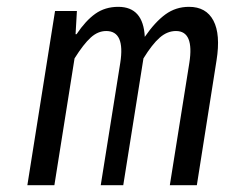

<svg xmlns="http://www.w3.org/2000/svg" viewBox="-20 -542 658 562"><path d="M60.1 0 141.1 -509.8H205.1L201.2 -441.9H204.1Q230.5 -481.4 259 -501.7Q287.6 -522 326.2 -522Q399.4 -522 403.8 -434.1Q433.6 -477.5 464.1 -499.8Q494.6 -522 533.2 -522Q583.5 -522 604.7 -481.7Q626 -441.4 613.8 -365.2L556.2 0H477.1L534.2 -357.9Q548.8 -451.2 495.1 -451.2Q469.7 -451.2 447.8 -432.1Q425.8 -413.1 399.9 -371.1L340.8 0H274.9L332 -357.9Q346.7 -451.2 291 -451.2Q266.6 -451.2 245.6 -432.1Q224.6 -413.1 198.2 -371.1L139.2 0Z"/></svg>

Font: Office Code Pro Italic
Style: Regular
Weight: 400
Italic angle: -9°
Designer: Nathan Rutzky & Paul D. Hunt
Foundry: Adobe Systems Incorporated
Version: Version 1.004;PS 001.004;hotconv 1.0.70;makeotf.lib2.5.58329